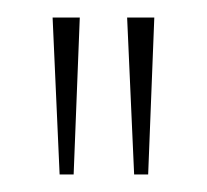

<svg xmlns="http://www.w3.org/2000/svg" viewBox="-20 -813 236 219"><path d="M48 -614 40 -793H71L64 -614ZM133 -614 125 -793H156L149 -614Z"/></svg>

Font: Poppins Variable
Style: Regular
Weight: 100
Designer: Jonny Pinhorn
Foundry: Indian Type Foundry
Version: Version 6.000